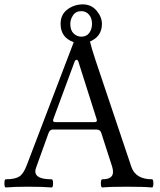

<svg xmlns="http://www.w3.org/2000/svg" viewBox="-22 -847 725 871"><path d="M573.7 -90.8Q592.8 -33.7 667.5 -33.7Q673.8 -33.7 673.8 -15.1Q673.8 3.4 667.5 3.4Q631.8 0 554.7 0Q477.5 0 442.4 3.4Q435.5 3.4 435.5 -15.1Q435.5 -33.7 442.4 -33.7Q490.7 -33.7 490.7 -66.9Q490.7 -78.1 486.8 -90.8L437.5 -243.7Q433.1 -259.3 416 -259.3H217.3Q203.6 -259.3 197.8 -242.2L142.6 -88.9Q138.2 -78.1 138.2 -69.3Q138.2 -33.7 211.9 -33.7Q218.8 -33.7 218.8 -15.1Q218.8 3.4 211.9 3.4Q172.9 0 106.9 0Q41 0 4.4 3.4Q-2 3.4 -2 -15.1Q-2 -33.7 4.4 -33.7Q45.9 -33.7 65.4 -46.1Q85 -58.6 99.6 -98.1L312.5 -655.8Q252.9 -676.3 252.9 -738.8Q252.9 -780.8 283.7 -804Q314.5 -827.1 353.5 -827.1Q392.6 -827.1 416.5 -798.3Q440.4 -769.5 440.4 -738.8Q440.4 -681.6 386.2 -658.7Q392.6 -630.4 411.1 -574.7ZM395.5 -738.8Q395.5 -764.6 381.8 -780.5Q368.2 -796.4 347.2 -796.4Q321.8 -796.4 309.3 -777.6Q296.9 -758.8 296.9 -738.8Q296.9 -709.5 312 -695.1Q327.1 -680.7 347.2 -680.7Q371.1 -680.7 383.3 -698.2Q395.5 -715.8 395.5 -738.8ZM405.8 -293Q417.5 -293 417.5 -299.8Q417.5 -303.2 416.5 -306.2L334 -565.9Q331.1 -575.7 325.2 -575.7Q319.3 -575.7 315.9 -565.9L219.7 -306.2Q218.8 -303.7 218.8 -299.8Q218.8 -293 230.5 -293Z"/></svg>

Font: Junicode
Style: Regular
Weight: 400
Designer: Peter S. Baker
Foundry: Briery Creek Software
Version: Version 0.7.2